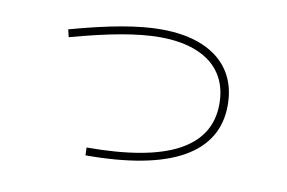

<svg xmlns="http://www.w3.org/2000/svg" viewBox="-60 -625 1058 709"><g transform="rotate(10 469.0 -270.5)"><path d="M751 -290Q751 -355 720.9 -400.9Q690.9 -446.8 632.8 -470.9Q574.7 -495.1 492.2 -495.1Q431.6 -495.1 350.8 -481Q270 -466.8 160.2 -436.5L153.3 -464.8Q264.2 -495.6 346.9 -510Q429.7 -524.4 492.2 -524.4Q583.5 -524.4 648.7 -496.8Q713.9 -469.2 748 -416.7Q782.2 -364.3 782.2 -291Q782.2 -155.8 659.7 -86.7Q537.1 -17.6 296.9 -17.6L295.9 -46.9Q524.9 -46.9 637.9 -107.7Q751 -168.5 751 -290Z"/></g></svg>

Font: Pretendard JP Thin
Style: Regular
Weight: 100
Designer: Base glyphs from Inter by Rasmus Andersson; Hangeul glyphs from Noto Sans CJK(Source Han Sans) by Jang Soo-young and Kan
Foundry: Kil Hyung-jin
Version: Version 1.309